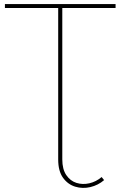

<svg xmlns="http://www.w3.org/2000/svg" viewBox="-20 -720 588 937"><path d="M488 159Q459 184 421 193Q383 202 347 191Q311 180 287.5 147.5Q264 115 264 58V-686H284V58Q284 106 303.5 134.5Q323 163 353 172.5Q383 182 416 174.5Q449 167 476 144ZM4 -681V-700H544V-681Z"/></svg>

Font: Montserrat Thin Thin
Style: Regular
Weight: 250
Version: Version 9.000